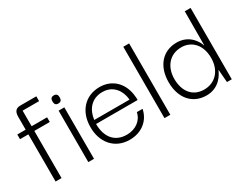

<svg xmlns="http://www.w3.org/2000/svg" viewBox="-70 -935 1656 1312"><g transform="rotate(-30 758.0 -278.5)"><path d="M125 3V-369H247V-406H125V-529H255V-567H128C87 -567 78 -539 78 -507V-406H12V-369H78V3Z M362 -449C383 -449 390 -462 390 -482C390 -499 383 -513 362 -513C339 -513 333 -499 333 -482C333 -463 339 -448 362 -449ZM383 0V-406H338V0Z M661 10C756 10 825 -47 841 -130H796C784 -69 729 -30 661 -30C566 -30 514 -96 514 -199H842C842 -203 842 -207 842 -212C842 -217 842 -221 841 -224C833 -335 761 -406 660 -406C543 -406 470 -319 470 -201C468 -85 538 10 661 10ZM517 -229C526 -304 572 -367 660 -367C724 -367 763 -330 781 -287C790 -266 794 -246 795 -229Z M985 0V-563H939V0Z M1267 10C1369 10 1410 -70 1422 -99H1424L1432 0H1470V-563H1424L1423 -296H1421C1413 -325 1370 -406 1268 -406C1156 -406 1086 -322 1086 -198C1086 -74 1155 10 1267 10ZM1273 -33C1178 -33 1131 -105 1131 -198C1131 -290 1185 -362 1280 -362C1360 -362 1421 -301 1421 -198C1421 -93 1356 -33 1273 -33Z"/></g></svg>

Font: OSH Darker Grotesque
Style: Regular
Weight: 400
Designer: Gabriel Lam
Foundry: TypeRant
Version: Version 1.000;Glyphs 3.1.1 (3148)